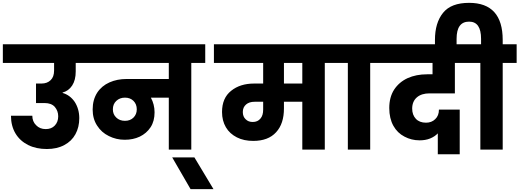

<svg xmlns="http://www.w3.org/2000/svg" viewBox="-37 -1051 3650 1349"><path d="M495 -549C495 -549 495 -609 495 -609C495 -609 582 -609 582 -609C582 -609 582 -740 582 -740C582 -740 -17 -740 -17 -740C-17 -740 -17 -609 -17 -609C-17 -609 343 -609 343 -609C343 -609 343 -556 343 -556C343 -556 343 -556 343 -556C343 -526 335 -503 319 -488C303 -472 281 -464 254 -464C254 -464 216 -464 216 -464C216 -464 216 -327 216 -327C216 -327 276 -327 276 -327C276 -327 276 -327 276 -327C308 -327 332 -318 348 -300C364 -281 372 -259 372 -234C372 -234 372 -234 372 -234C372 -207 364 -186 348 -169C332 -152 311 -144 284 -144C284 -144 284 -144 284 -144C257 -144 234 -153 217 -171C199 -188 190 -211 190 -238C190 -238 40 -238 40 -238C40 -238 40 -238 40 -238C40 -190 51 -148 72 -113C93 -78 123 -51 161 -32C199 -13 243 -4 292 -4C292 -4 292 -4 292 -4C339 -4 380 -13 415 -32C449 -50 475 -75 493 -108C511 -141 520 -178 520 -221C520 -221 520 -221 520 -221C520 -264 509 -302 488 -335C466 -367 438 -388 403 -398C403 -398 403 -401 403 -401C403 -401 403 -401 403 -401C430 -408 453 -424 470 -450C487 -476 495 -509 495 -549Z M1405 -740C1405 -740 548 -740 548 -740C548 -740 548 -609 548 -609C548 -609 1149 -609 1149 -609C1149 -609 1149 -496 1149 -496C1149 -496 852 -496 852 -496C852 -496 852 -496 852 -496C808 -496 768 -488 732 -472C696 -456 667 -432 646 -400C625 -367 614 -328 614 -282C614 -282 614 -282 614 -282C614 -239 624 -201 645 -169C666 -136 693 -112 728 -95C762 -78 799 -69 839 -69C839 -69 839 -69 839 -69C878 -69 913 -76 945 -91C976 -106 1002 -128 1021 -157C1040 -186 1049 -221 1049 -262C1049 -262 1049 -262 1049 -262C1049 -299 1040 -334 1023 -365C1023 -365 1149 -365 1149 -365C1149 -365 1149 0 1149 0C1149 0 1307 0 1307 0C1307 0 1307 -609 1307 -609C1307 -609 1405 -609 1405 -609C1405 -609 1405 -740 1405 -740ZM841 -202C841 -202 841 -202 841 -202C816 -202 795 -210 780 -225C764 -240 756 -259 756 -283C756 -283 756 -283 756 -283C756 -307 764 -327 780 -342C796 -357 816 -365 841 -365C841 -365 841 -365 841 -365C866 -365 886 -357 901 -342C916 -327 924 -307 924 -283C924 -283 924 -283 924 -283C924 -259 916 -240 901 -225C886 -210 866 -202 841 -202Z M1463 278C1463 278 1329 55 1329 55C1329 55 1173 55 1173 55C1173 55 1302 278 1302 278C1302 278 1463 278 1463 278Z M2343 -740C2343 -740 1466 -740 1466 -740C1466 -740 1466 -609 1466 -609C1466 -609 1812 -609 1812 -609C1812 -609 1812 -464 1812 -464C1812 -464 1748 -464 1748 -464C1748 -464 1748 -464 1748 -464C1683 -464 1629 -447 1587 -413C1544 -379 1523 -329 1523 -264C1523 -264 1523 -264 1523 -264C1523 -223 1532 -188 1550 -157C1568 -126 1594 -103 1627 -86C1660 -69 1699 -61 1742 -61C1742 -61 1742 -61 1742 -61C1812 -61 1866 -81 1903 -122C1940 -162 1958 -218 1958 -289C1958 -289 1958 -336 1958 -336C1958 -336 2087 -336 2087 -336C2087 -336 2087 0 2087 0C2087 0 2245 0 2245 0C2245 0 2245 -609 2245 -609C2245 -609 2343 -609 2343 -609C2343 -609 2343 -740 2343 -740ZM2087 -464C2087 -464 1958 -464 1958 -464C1958 -464 1958 -609 1958 -609C1958 -609 2087 -609 2087 -609C2087 -609 2087 -464 2087 -464ZM1812 -281C1812 -281 1812 -281 1812 -281C1812 -254 1806 -233 1793 -218C1780 -202 1762 -194 1739 -194C1739 -194 1739 -194 1739 -194C1718 -194 1702 -200 1689 -213C1676 -225 1669 -242 1669 -264C1669 -264 1669 -264 1669 -264C1669 -287 1677 -304 1692 -317C1707 -330 1727 -336 1752 -336C1752 -336 1812 -336 1812 -336C1812 -336 1812 -281 1812 -281Z M2564 0C2564 0 2564 -609 2564 -609C2564 -609 2662 -609 2662 -609C2662 -609 2662 -740 2662 -740C2662 -740 2309 -740 2309 -740C2309 -740 2309 -609 2309 -609C2309 -609 2407 -609 2407 -609C2407 -609 2407 0 2407 0C2407 0 2564 0 2564 0Z M2981 -395C2981 -395 3159 -395 3159 -395C3159 -395 3159 -609 3159 -609C3159 -609 3273 -609 3273 -609C3273 -609 3274 -740 3274 -740C3274 -740 2628 -740 2628 -740C2628 -740 2628 -609 2628 -609C2628 -609 3002 -609 3002 -609C3002 -609 3002 -529 3002 -529C3002 -529 2964 -529 2964 -529C2964 -529 2964 -529 2964 -529C2913 -529 2867 -520 2827 -502C2786 -483 2755 -456 2732 -421C2709 -385 2698 -342 2698 -292C2698 -292 2698 -292 2698 -292C2698 -243 2708 -201 2727 -167C2746 -133 2772 -108 2805 -91C2837 -74 2872 -65 2911 -65C2911 -65 2911 -65 2911 -65C2938 -65 2963 -69 2985 -78C3007 -87 3025 -99 3039 -114C3039 -114 3039 33 3039 33C3039 33 3193 33 3193 33C3193 33 3193 -281 3193 -281C3193 -281 3047 -281 3047 -281C3047 -281 3047 -281 3047 -281C3047 -252 3038 -230 3021 -214C3004 -197 2982 -189 2956 -189C2956 -189 2956 -189 2956 -189C2926 -189 2902 -198 2885 -216C2868 -234 2859 -258 2859 -288C2859 -288 2859 -288 2859 -288C2859 -321 2870 -348 2892 -367C2914 -386 2944 -395 2981 -395Z M3495 -740C3495 -740 3495 -770 3495 -770C3495 -770 3495 -770 3495 -770C3495 -944 3416 -1031 3259 -1031C3259 -1031 3259 -1031 3259 -1031C3175 -1031 3114 -1008 3076 -961C3038 -914 3019 -851 3019 -770C3019 -770 3019 -705 3019 -705C3019 -705 3171 -705 3171 -705C3171 -705 3171 -778 3171 -778C3171 -778 3171 -778 3171 -778C3171 -859 3200 -899 3259 -899C3259 -899 3259 -899 3259 -899C3315 -899 3343 -859 3343 -778C3343 -778 3343 -740 3343 -740C3343 -740 3240 -740 3240 -740C3240 -740 3240 -609 3240 -609C3240 -609 3338 -609 3338 -609C3338 -609 3338 0 3338 0C3338 0 3495 0 3495 0C3495 0 3495 -609 3495 -609C3495 -609 3593 -609 3593 -609C3593 -609 3593 -740 3593 -740C3593 -740 3495 -740 3495 -740Z"/></svg>

Font: Girnar Poppins
Style: Bold
Weight: 500
Designer: Ninad Kale (Devanagari), Jonny Pinhorn (Latin)
Foundry: Indian Type Foundry
Version: ""